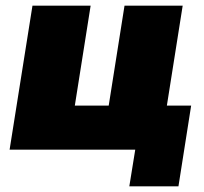

<svg xmlns="http://www.w3.org/2000/svg" viewBox="-20 -530 722 680"><path d="M438 130 459 0H14L95 -510H301L245 -156H365L421 -510H627L571 -156H657L612 130Z"/></svg>

Font: Winston Black
Style: Italic
Weight: 900
Italic angle: -9°
Designer: Original fonts by Vernon Adams / Changes by Cristiano Sobral
Foundry: VOriginal fonts by Vernon Adams / Changes by Cristiano Sobral
Version: Version 2.503;July 17, 2020;FontCreator 13.0.0.2655 64-bit